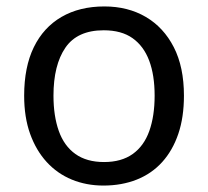

<svg xmlns="http://www.w3.org/2000/svg" viewBox="-20 -566 645 596"><path d="M551 -269Q551 -202 533.5 -150.5Q516 -99 483.5 -63Q451 -27 404.5 -8.5Q358 10 301 10Q248 10 203 -8.5Q158 -27 125 -63Q92 -99 73.5 -150.5Q55 -202 55 -269Q55 -358 85 -419.5Q115 -481 171 -513.5Q227 -546 304 -546Q377 -546 432.5 -513.5Q488 -481 519.5 -419.5Q551 -358 551 -269ZM146 -269Q146 -206 162.5 -159.5Q179 -113 214 -88Q249 -63 303 -63Q357 -63 392 -88Q427 -113 443.5 -159.5Q460 -206 460 -269Q460 -333 443 -378Q426 -423 391.5 -447.5Q357 -472 302 -472Q220 -472 183 -418Q146 -364 146 -269Z"/></svg>

Font: Noto Sans Thai
Style: Regular
Weight: 400
Designer: Monotype Design Team
Foundry: Monotype Imaging Inc.
Version: Version 2.001